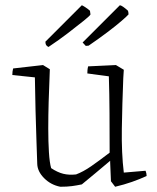

<svg xmlns="http://www.w3.org/2000/svg" viewBox="-20 -703 597 732"><path d="M210 9Q174 2 148.5 -23.5Q123 -49 122 -78Q121 -113 119 -166Q117 -219 115.5 -281.5Q114 -344 113 -408L27 -417Q27 -430 30 -442L144 -455L170 -439L169 -411Q167 -366 165.5 -314.5Q164 -263 164 -213Q164 -163 166.5 -123Q169 -83 175 -62Q199 -46 221 -40.5Q243 -35 270 -38Q297 -48 328 -69.5Q359 -91 398 -121Q398 -197 397.5 -272Q397 -347 395 -412L313 -423Q313 -429 313.5 -435.5Q314 -442 316 -450L422 -455L452 -437L450 -405Q446 -306 444.5 -212.5Q443 -119 452 -45L535 -52Q539 -42 539 -32Q513 -20 483 -9.5Q453 1 419 9L403 -12L400 -84V-90Q370 -65 344 -43Q318 -21 292 0Q273 4 254.5 6.5Q236 9 210 9ZM307 -528 295 -541 437 -683Q446 -682 468 -662Q469 -659 469.5 -655Q470 -651 470 -648Q464 -641 442.5 -622.5Q421 -604 388.5 -579.5Q356 -555 318 -529ZM165 -524Q156 -528 154 -536L153 -544L292 -683Q295 -682 304.5 -676Q314 -670 323 -662Q324 -658 324 -654.5Q324 -651 325 -648Q324 -644 300 -624.5Q276 -605 240 -577.5Q204 -550 165 -524Z"/></svg>

Font: Labrada Light
Style: Regular
Weight: 300
Designer: Mercedes Jáuregui
Foundry: Omnibus-Type Team
Version: Version 1.000; ttfautohint (v1.8.4.7-5d5b)